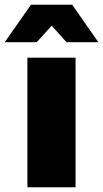

<svg xmlns="http://www.w3.org/2000/svg" viewBox="-54 -786 433 806"><path d="M163.1 -678.2 100.1 -608.9H-34.2L76.2 -766.1H249L358.9 -608.9H225.1ZM61 0V-543.9H263.2V0Z"/></svg>

Font: Montserrat arm ExtraBold
Style: Regular
Weight: 800
Designer: Julieta Ulanovsky
Foundry: Julieta Ulanovsky
Version: Version 6.000;PS 006.000;hotconv 1.0.88;makeotf.lib2.5.64775